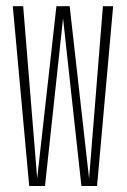

<svg xmlns="http://www.w3.org/2000/svg" viewBox="-20 -618 422 638"><path d="M77 0 22.5 -597.5H57L103.5 -25L167.5 -597.5H211.5L276 -25L322 -597.5H356L302.5 0H250.5L189.5 -557L129.5 0Z"/></svg>

Font: Anybody Condensed ExtraLight
Style: Regular
Weight: 200
Width: 3
Designer: Tyler Finck
Foundry: Etcetera Type Company
Version: Version 1.010; ttfautohint (v1.8.3) -l 8 -r 50 -G 200 -x 14 